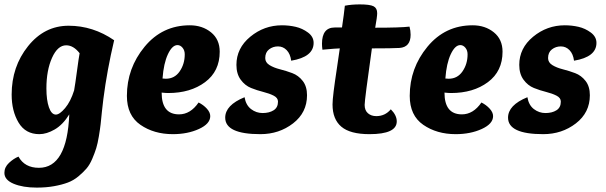

<svg xmlns="http://www.w3.org/2000/svg" viewBox="-26 -600 2754 873"><path d="M286 -483Q397 -483 493 -417Q461 -282 444 -150Q441 -130 437.5 -93.5Q434 -57 431.5 -35Q429 -13 423.5 20Q418 53 411.5 74Q405 95 393.5 122Q382 149 367.5 166Q353 183 331 201.5Q309 220 282.5 230Q256 240 220 246.5Q184 253 141 253Q78 253 36 235.5Q-6 218 -6 186Q-6 160 15 140.5Q36 121 58 112Q86 163 151 163Q279 163 289 -80Q260 -33 223 -11.5Q186 10 153 10Q90 10 58.5 -42.5Q27 -95 27 -170Q27 -297 101.5 -390Q176 -483 286 -483ZM228 -79Q245 -79 270 -108.5Q295 -138 311 -189Q316 -217 324 -277Q332 -337 336 -358Q308 -394 275 -394Q236 -394 210.5 -337Q185 -280 185 -198Q185 -145 196.5 -112Q208 -79 228 -79Z M728 -242Q768 -242 791 -275.5Q814 -309 814 -353Q814 -371 804 -383Q794 -395 781 -395Q757 -395 737.5 -353.5Q718 -312 713 -243Q718 -242 728 -242ZM877 -134Q899 -123 914.5 -106Q930 -89 930 -72Q930 -37 878.5 -13.5Q827 10 760 10Q674 10 612.5 -32.5Q551 -75 551 -164Q551 -290 631.5 -387.5Q712 -485 837 -485Q894 -485 933.5 -453Q973 -421 973 -365Q973 -276 906.5 -226.5Q840 -177 739 -177Q727 -177 709 -179Q709 -80 788 -80Q840 -80 877 -134Z M1298 -324Q1294 -355 1277.5 -372Q1261 -389 1238 -389Q1215 -389 1197.5 -375.5Q1180 -362 1180 -336Q1180 -316 1199.5 -304Q1219 -292 1247 -285Q1275 -278 1303 -267.5Q1331 -257 1350.5 -232Q1370 -207 1370 -167Q1370 -88 1306.5 -39Q1243 10 1158 10Q998 10 998 -65Q998 -122 1086 -158Q1092 -122 1115.5 -104Q1139 -86 1168 -86Q1198 -86 1218 -98.5Q1238 -111 1238 -138Q1238 -155 1218.5 -165Q1199 -175 1171 -182Q1143 -189 1115.5 -200Q1088 -211 1068.5 -237.5Q1049 -264 1049 -305Q1049 -381 1112 -433Q1175 -485 1256 -485Q1288 -485 1318.5 -478Q1349 -471 1374.5 -452Q1400 -433 1400 -405Q1400 -341 1298 -324Z M1496 -475H1529Q1532 -493 1537 -532Q1542 -571 1542 -574Q1572 -580 1610 -580Q1656 -580 1672.5 -571.5Q1689 -563 1689 -540Q1689 -524 1680 -474Q1794 -474 1836 -479Q1841 -461 1841 -442Q1841 -386 1791 -382Q1758 -380 1665 -380Q1632 -146 1632 -123Q1632 -98 1647 -85Q1662 -72 1685 -72Q1725 -72 1751 -103Q1778 -76 1778 -48Q1778 10 1654 10Q1566 10 1526 -24Q1486 -58 1486 -125Q1486 -144 1491 -184.5Q1496 -225 1506 -290.5Q1516 -356 1519 -380Q1506 -380 1440 -374Q1438 -390 1438 -401Q1438 -475 1496 -475Z M2014 -242Q2054 -242 2077 -275.5Q2100 -309 2100 -353Q2100 -371 2090 -383Q2080 -395 2067 -395Q2043 -395 2023.5 -353.5Q2004 -312 1999 -243Q2004 -242 2014 -242ZM2163 -134Q2185 -123 2200.5 -106Q2216 -89 2216 -72Q2216 -37 2164.5 -13.5Q2113 10 2046 10Q1960 10 1898.5 -32.5Q1837 -75 1837 -164Q1837 -290 1917.5 -387.5Q1998 -485 2123 -485Q2180 -485 2219.5 -453Q2259 -421 2259 -365Q2259 -276 2192.5 -226.5Q2126 -177 2025 -177Q2013 -177 1995 -179Q1995 -80 2074 -80Q2126 -80 2163 -134Z M2584 -324Q2580 -355 2563.5 -372Q2547 -389 2524 -389Q2501 -389 2483.5 -375.5Q2466 -362 2466 -336Q2466 -316 2485.5 -304Q2505 -292 2533 -285Q2561 -278 2589 -267.5Q2617 -257 2636.5 -232Q2656 -207 2656 -167Q2656 -88 2592.5 -39Q2529 10 2444 10Q2284 10 2284 -65Q2284 -122 2372 -158Q2378 -122 2401.5 -104Q2425 -86 2454 -86Q2484 -86 2504 -98.5Q2524 -111 2524 -138Q2524 -155 2504.5 -165Q2485 -175 2457 -182Q2429 -189 2401.5 -200Q2374 -211 2354.5 -237.5Q2335 -264 2335 -305Q2335 -381 2398 -433Q2461 -485 2542 -485Q2574 -485 2604.5 -478Q2635 -471 2660.5 -452Q2686 -433 2686 -405Q2686 -341 2584 -324Z"/></svg>

Font: Overlock Black
Style: Italic
Weight: 900
Designer: Dario Muhafara
Foundry: Dario Manuel Muhafara
Version: Version 1.002